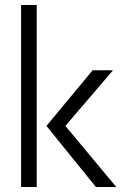

<svg xmlns="http://www.w3.org/2000/svg" viewBox="-20 -753 511 773"><path d="M64.9 -732.9H127.9V0H64.9ZM167 -246.1 353 -470.2H435.1L243.2 -246.1L448.2 0H366.2Z"/></svg>

Font: Kreadon
Style: Regular
Weight: 400
Designer: kohakuno
Foundry: StudioGnu
Version: Version 1.000;Glyphs 3.1.2 (3151)